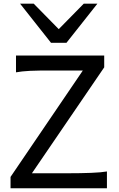

<svg xmlns="http://www.w3.org/2000/svg" viewBox="-20 -1011 641 1031"><path d="M539.6 -649.4 151.4 -80.6H341.8Q413.6 -80.6 469.2 -82.8Q524.9 -85 554.2 -90.3V0H36.6V-61L424.8 -632.3H258.8Q222.7 -632.3 193.6 -632.1Q164.6 -631.8 141.1 -630.6Q117.7 -629.4 99.1 -627.4Q80.6 -625.5 65.9 -622.6V-712.9H539.6ZM161.1 -991.2 295.4 -854.5 429.7 -991.2H502.9L336.9 -781.2H253.9L87.9 -991.2Z"/></svg>

Font: Andika DR AuSIL
Style: Regular
Weight: 400
Designer: Annie Olsen & Victor Gaultney
Foundry: SIL International
Version: Version 0.003